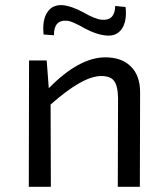

<svg xmlns="http://www.w3.org/2000/svg" viewBox="-20 -720 618 740"><path d="M464 -693Q470 -638 449 -608Q429 -580 391 -583Q352 -586 306 -611Q259 -638 240 -640Q187 -645 188 -584L148 -587Q142 -645 164 -675Q184 -703 222 -700Q255 -697 300 -673Q345 -647 371 -644Q423 -639 424 -697ZM168 -380Q285 -499 386 -499Q448 -499 483 -465Q520 -430 520 -364L519 0H434L435 -343Q434 -390 419 -409Q405 -427 370 -427Q299 -427 175 -317L176 0H91L92 -487H160Z"/></svg>

Font: Taylor Sans
Style: Regular
Weight: 400
Italic angle: -8°
Designer: Natanael Gama
Version: Version 1.001 September 8, 2015